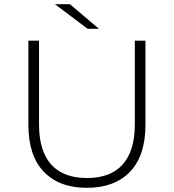

<svg xmlns="http://www.w3.org/2000/svg" viewBox="-20 -895 833 920"><path d="M396 5Q264 5 190 -72Q116 -149 116 -297V-700H167V-299Q167 -171 226 -106Q284 -42 397 -42Q509 -42 567 -106Q626 -171 626 -299V-700H677V-297Q677 -149 603 -72Q529 5 396 5ZM400 -757 243 -875H315L454 -757Z"/></svg>

Font: Montserrat Light Alt1
Style: Light
Weight: 500
Designer: Differentunic
Foundry: Julieta Ulanovsky
Version: 0.1